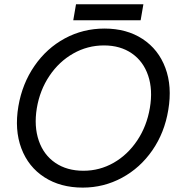

<svg xmlns="http://www.w3.org/2000/svg" viewBox="-20 -842 817 874"><path d="M63.7 -358.3Q81.3 -461.3 136.8 -541.8Q192.2 -622.3 275.2 -667.2Q358.3 -712 455.5 -712Q556.8 -712 629.2 -664.5Q701.5 -617 732.8 -532.8Q764.2 -448.7 746 -341.3Q729.2 -238.5 673.8 -158.1Q618.3 -77.7 535.3 -32.8Q452.3 12 356.8 12Q255.3 12 182.2 -35.1Q109 -82.2 77.2 -166.7Q45.5 -251.2 63.7 -358.3ZM662.2 -350.7Q676.3 -433 654.4 -497.9Q632.5 -562.8 580.1 -599Q527.7 -635.2 453.3 -635.2Q378.5 -635.2 313.8 -598.6Q249 -562 205.2 -496.9Q161.3 -431.8 147.5 -349Q134.2 -266.7 156.5 -201.8Q178.8 -136.8 231.7 -100.8Q284.5 -64.7 359.8 -64.7Q433.8 -64.7 497.7 -101.2Q561.5 -137.8 604.8 -202.8Q648.2 -267.8 662.2 -350.7ZM326 -822.5H632.7L620.2 -749.8H313.5Z"/></svg>

Font: Oak Sans Light Italic
Style: Regular
Weight: 400
Italic angle: -9.5°
Foundry: Erik Kennedy, Walven
Version: Version 1.000;Glyphs 3.1.2 (3151)